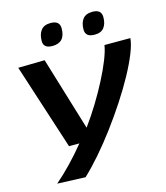

<svg xmlns="http://www.w3.org/2000/svg" viewBox="-138 -863 1022 1182"><g transform="rotate(-15 373.5 -271.5)"><path d="M582 -541H747Q744 -503 721 -445.5Q698 -388 660 -318.5Q622 -249 573.5 -175Q525 -101 471 -28.5Q417 44 362.5 106.5Q308 169 259 215L80 208Q128 167 178.5 114.5Q229 62 276 4H210L33 -543L202 -546L344 -78Q388 -138 428 -203.5Q468 -269 500.5 -332Q533 -395 554.5 -449Q576 -503 582 -541ZM541 -618Q510 -618 496 -630.5Q482 -643 482 -666Q482 -709 501.5 -733.5Q521 -758 563 -758Q620 -758 620 -709Q620 -667 601 -642.5Q582 -618 541 -618ZM272 -618Q215 -618 215 -664Q215 -707 234.5 -732.5Q254 -758 296 -758Q354 -758 354 -709Q354 -618 272 -618Z"/></g></svg>

Font: Georama Extra Expanded SemiBold
Style: Italic
Weight: 600
Width: 8
Italic angle: -9°
Designer: Jean-Baptiste Levee
Foundry: Production Type
Version: Version 1.000